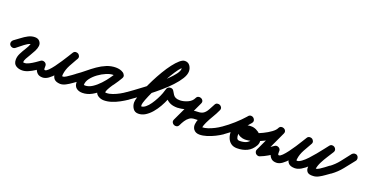

<svg xmlns="http://www.w3.org/2000/svg" viewBox="-65 -1187 3563 1842"><g transform="rotate(20 1716.0 -265.5)"><path d="M22 -140Q9 -131 -6.5 -134Q-22 -137 -31 -149Q-40 -162 -37 -177.5Q-34 -193 -22 -202Q6 -221 36 -244.5Q66 -268 98.5 -285Q131 -302 166 -302Q181 -302 194 -297Q207 -292 216 -280Q232 -260 229 -234.5Q226 -209 212 -181.5Q198 -154 181.5 -127.5Q165 -101 152.5 -78Q140 -55 140 -38Q140 -35 155 -35Q174 -35 200.5 -48.5Q227 -62 252.5 -79.5Q278 -97 293 -108Q293 -108 293 -108Q293 -108 293 -108Q306 -117 321.5 -114Q337 -111 346 -99Q355 -86 352 -70.5Q349 -55 337 -46Q313 -30 282 -9.5Q251 11 218 25.5Q185 40 155 40Q118 40 91.5 22Q65 4 65 -38Q65 -69 81.5 -102Q98 -135 118.5 -167Q139 -199 149 -228Q154 -242 154 -244.5Q154 -247 153.5 -243Q153 -239 156 -235Q159 -231 162.5 -229.5Q166 -228 166 -228Q142 -228 116.5 -212Q91 -196 66 -175Q41 -154 22 -140Q22 -140 22 -140Q22 -140 22 -140Z M278 -77Q278 -93 288.5 -103.5Q299 -114 315 -114Q331 -114 342 -103.5Q353 -93 353 -77Q353 -66 353 -51.5Q353 -37 363 -37Q376 -37 396.5 -57.5Q417 -78 440.5 -109.5Q464 -141 486.5 -175.5Q509 -210 527.5 -239.5Q546 -269 555 -284Q565 -300 580 -301.5Q595 -303 607 -296Q618 -289 623.5 -275Q629 -261 619 -245Q595 -205 569.5 -156.5Q544 -108 538 -61Q537 -50 537 -44Q537 -38 547 -37Q547 -37 546 -37Q545 -38 545 -38Q557 -38 579 -52Q601 -66 623.5 -82.5Q646 -99 658 -108Q658 -108 658 -108Q658 -108 658 -108Q671 -117 686.5 -114Q702 -111 711 -99Q720 -86 717 -70.5Q714 -55 702 -46Q681 -32 654.5 -12.5Q628 7 599 22Q570 37 545 37Q545 37 544 37Q543 37 543 37Q501 35 482.5 15.5Q464 -4 463 -35Q462 -66 472 -102Q482 -138 498 -173.5Q514 -209 529.5 -238Q545 -267 555 -283Q564 -299 579 -301Q594 -303 606 -295Q618 -288 623.5 -274Q629 -260 619 -244Q604 -220 582.5 -185Q561 -150 535 -111Q509 -72 480.5 -38.5Q452 -5 422 16Q392 37 363 37Q330 37 311.5 20.5Q293 4 285.5 -22Q278 -48 278 -77Q278 -77 278 -77Q278 -77 278 -77Z M699 -46Q687 -37 671.5 -40Q656 -43 647 -56Q638 -68 641 -83.5Q644 -99 657 -108Q695 -134 734 -166.5Q773 -199 814.5 -228Q856 -257 901 -275.5Q946 -294 996 -294Q1016 -294 1036 -289Q1056 -284 1073 -272Q1087 -261 1088.5 -246.5Q1090 -232 1082 -221Q1075 -209 1061.5 -204.5Q1048 -200 1032 -209Q1015 -219 994 -219Q964 -219 924.5 -202.5Q885 -186 848 -159Q811 -132 786.5 -99.5Q762 -67 762 -34Q762 -29 762 -29Q758 -34 762.5 -32Q767 -30 773 -30Q810 -30 847 -54Q884 -78 918 -114.5Q952 -151 978.5 -189Q1005 -227 1021 -256Q1030 -272 1045 -275Q1060 -278 1072 -271Q1084 -264 1090 -250Q1096 -236 1087 -220Q1078 -203 1060 -177.5Q1042 -152 1023 -124Q1004 -96 991 -71.5Q978 -47 978 -32Q978 -30 976.5 -33Q975 -36 976 -36Q979 -34 983.5 -33.5Q988 -33 991 -33Q1020 -33 1053 -45Q1086 -57 1117 -74Q1148 -91 1171 -108Q1171 -108 1171 -108Q1171 -108 1171 -108Q1184 -117 1199.5 -114Q1215 -111 1224 -99Q1233 -86 1230 -70.5Q1227 -55 1215 -46Q1184 -25 1146.5 -4.5Q1109 16 1069 29Q1029 42 991 42Q958 42 930.5 23.5Q903 5 903 -32Q903 -60 916 -89Q929 -118 948.5 -147Q968 -176 988 -203.5Q1008 -231 1021 -256Q1030 -272 1045 -275Q1060 -278 1072 -271Q1084 -264 1090 -250Q1096 -236 1087 -220Q1065 -181 1032 -135Q999 -89 957.5 -48Q916 -7 869 19Q822 45 773 45Q735 45 711 25.5Q687 6 687 -34Q687 -73 706.5 -111Q726 -149 759.5 -182Q793 -215 833.5 -240Q874 -265 915.5 -279.5Q957 -294 994 -294Q1035 -294 1070 -273Q1085 -264 1086 -249.5Q1087 -235 1079 -223Q1072 -210 1058 -205Q1044 -200 1029 -210Q1022 -216 1013 -217.5Q1004 -219 996 -219Q955 -219 915.5 -201Q876 -183 839 -155.5Q802 -128 767 -98.5Q732 -69 699 -46Q699 -46 699 -46Q699 -46 699 -46Z M1214 -46Q1202 -37 1186.5 -40Q1171 -43 1162 -56Q1153 -68 1156 -83.5Q1159 -99 1172 -108Q1192 -122 1230.5 -150Q1269 -178 1316.5 -214Q1364 -250 1411.5 -290Q1459 -330 1499.5 -369Q1540 -408 1565 -441.5Q1590 -475 1590 -499Q1590 -502 1588.5 -505.5Q1587 -509 1589 -507Q1591 -506 1593 -505Q1595 -505 1596 -505Q1585 -505 1563 -475.5Q1541 -446 1512.5 -399Q1484 -352 1455.5 -297Q1427 -242 1402.5 -189.5Q1378 -137 1362.5 -96.5Q1347 -56 1347 -40Q1347 -35 1348.5 -31.5Q1350 -28 1351 -24Q1351 -25 1347 -26Q1346 -26 1345 -26Q1369 -26 1392 -44.5Q1415 -63 1435.5 -92.5Q1456 -122 1473 -154.5Q1490 -187 1501 -216.5Q1512 -246 1516 -263Q1519 -275 1528 -282Q1537 -289 1548 -290Q1559 -292 1569.5 -288Q1580 -284 1586 -274Q1598 -252 1608 -237.5Q1618 -223 1634 -215.5Q1650 -208 1679 -208Q1695 -208 1706 -197.5Q1717 -187 1717 -171Q1717 -155 1706 -144Q1695 -133 1679 -133Q1636 -133 1608 -145Q1580 -157 1560 -179.5Q1540 -202 1520 -236Q1515 -247 1526 -254Q1537 -261 1552 -263Q1567 -266 1579.5 -262Q1592 -258 1590 -247Q1583 -216 1567.5 -177.5Q1552 -139 1529.5 -99.5Q1507 -60 1478.5 -26.5Q1450 7 1416.5 28Q1383 49 1345 49Q1309 49 1290.5 21Q1272 -7 1272 -40Q1272 -61 1284.5 -100.5Q1297 -140 1318 -190.5Q1339 -241 1366 -294.5Q1393 -348 1423.5 -399Q1454 -450 1485 -490.5Q1516 -531 1544.5 -555.5Q1573 -580 1596 -580Q1630 -580 1647.5 -554.5Q1665 -529 1665 -499Q1665 -464 1639.5 -422.5Q1614 -381 1572.5 -336.5Q1531 -292 1481 -249Q1431 -206 1380.5 -167Q1330 -128 1286 -97Q1242 -66 1214 -46Q1214 -46 1214 -46Q1214 -46 1214 -46Z M1679 -134Q1664 -133 1653 -144Q1642 -155 1642 -171Q1641 -186 1652 -197Q1663 -208 1679 -208Q1716 -209 1756 -227Q1796 -245 1812 -280Q1820 -297 1834.5 -300.5Q1849 -304 1862 -298Q1875 -292 1881.5 -279Q1888 -266 1880 -249Q1849 -182 1818 -116Q1787 -50 1756 16Q1748 33 1733.5 36Q1719 39 1706 33Q1694 27 1687 13.5Q1680 0 1689 -17Q1708 -56 1733 -89Q1758 -122 1792 -142.5Q1826 -163 1875 -163Q1915 -163 1936.5 -179.5Q1958 -196 1972.5 -223.5Q1987 -251 2004 -282Q2012 -298 2026.5 -301Q2041 -304 2054 -298Q2066 -292 2072.5 -279Q2079 -266 2071 -249Q2053 -209 2029.5 -170.5Q2006 -132 1987 -92Q1982 -80 1976.5 -67Q1971 -54 1969 -40Q1969 -39 1968.5 -37.5Q1968 -36 1968 -34Q1968 -29 1964 -33.5Q1960 -38 1965 -38Q1992 -38 2024.5 -49Q2057 -60 2088 -76Q2119 -92 2141 -108Q2141 -108 2141 -108Q2141 -108 2141 -108Q2154 -117 2169.5 -114Q2185 -111 2194 -99Q2203 -86 2200 -70.5Q2197 -55 2185 -46Q2156 -26 2118 -7Q2080 12 2040 24.5Q2000 37 1965 37Q1946 37 1930 30Q1914 23 1903 7Q1889 -15 1892 -43.5Q1895 -72 1908.5 -104Q1922 -136 1940 -168Q1958 -200 1975.5 -229Q1993 -258 2003 -280Q2010 -297 2025 -299.5Q2040 -302 2053 -296Q2065 -290 2072 -276.5Q2079 -263 2070 -247Q2046 -202 2023 -166Q2000 -130 1966 -109Q1932 -88 1875 -88Q1842 -88 1820.5 -72.5Q1799 -57 1783.5 -33Q1768 -9 1756 17Q1748 33 1733.5 36.5Q1719 40 1706 34Q1693 28 1686.5 14.5Q1680 1 1688 -16Q1719 -82 1750 -148Q1781 -214 1812 -280Q1820 -297 1834.5 -300.5Q1849 -304 1862 -298Q1875 -293 1881.5 -279.5Q1888 -266 1880 -249Q1863 -212 1830.5 -186Q1798 -160 1758.5 -147Q1719 -134 1679 -134Q1679 -134 1679 -134Q1679 -134 1679 -134Z M2184 -46Q2172 -37 2156.5 -40Q2141 -43 2132 -56Q2123 -68 2126 -83.5Q2129 -99 2142 -108Q2198 -147 2249 -192.5Q2300 -238 2345 -289Q2357 -303 2372 -302.5Q2387 -302 2397 -293Q2408 -284 2411 -269.5Q2414 -255 2402 -240Q2384 -219 2364 -196Q2344 -173 2330 -147.5Q2316 -122 2315 -92Q2315 -92 2315 -92Q2315 -93 2315 -93Q2314 -74 2320 -56Q2326 -38 2349 -38Q2385 -38 2413 -49.5Q2441 -61 2459 -93Q2464 -102 2453 -111.5Q2442 -121 2427.5 -127.5Q2413 -134 2405 -134Q2405 -134 2405 -134Q2405 -134 2405 -134Q2399 -134 2390 -132Q2381 -130 2378 -123Q2378 -122 2379 -128.5Q2380 -135 2377 -141Q2373 -150 2377 -146.5Q2381 -143 2392 -143Q2417 -143 2456.5 -156Q2496 -169 2538 -189.5Q2580 -210 2613 -234Q2646 -258 2656 -280Q2664 -297 2678.5 -300.5Q2693 -304 2706 -298Q2719 -293 2725.5 -279.5Q2732 -266 2724 -249Q2693 -183 2662.5 -116.5Q2632 -50 2601 16Q2596 26 2584 21.5Q2572 17 2561 5Q2551 -6 2546.5 -18.5Q2542 -31 2553 -35Q2588 -48 2619.5 -67Q2651 -86 2681 -108Q2681 -108 2681 -108Q2681 -108 2681 -108Q2694 -117 2709.5 -114Q2725 -111 2734 -99Q2743 -86 2740 -70.5Q2737 -55 2725 -46Q2691 -22 2655.5 -1Q2620 20 2581 35Q2570 39 2559.5 35.5Q2549 32 2541 25Q2534 17 2531 6Q2528 -5 2533 -16Q2564 -82 2594.5 -148Q2625 -214 2656 -280Q2664 -297 2678.5 -300.5Q2693 -304 2706 -298Q2719 -292 2725.5 -279Q2732 -266 2724 -249Q2708 -214 2668 -182Q2628 -150 2577.5 -124Q2527 -98 2477.5 -83Q2428 -68 2392 -68Q2369 -68 2345 -78Q2321 -88 2309 -107.5Q2297 -127 2310 -155Q2323 -183 2349.5 -196Q2376 -209 2406 -208Q2406 -208 2405 -208Q2405 -208 2405 -208Q2432 -209 2459.5 -196Q2487 -183 2507.5 -161Q2528 -139 2534 -112Q2540 -85 2525 -57Q2496 -6 2451 15.5Q2406 37 2349 37Q2311 37 2286.5 18.5Q2262 0 2250.5 -30.5Q2239 -61 2240 -95Q2240 -95 2240 -96Q2240 -96 2240 -96Q2242 -135 2258 -168Q2274 -201 2297 -230.5Q2320 -260 2344 -289Q2356 -303 2371 -302Q2386 -301 2397 -292Q2408 -283 2410.5 -268Q2413 -253 2401 -240Q2353 -185 2298.5 -136.5Q2244 -88 2184 -46Q2184 -46 2184 -46Q2184 -46 2184 -46Z M2703 -114Q2719 -114 2730 -103Q2741 -92 2740 -77Q2740 -67 2740.5 -52Q2741 -37 2751 -37Q2764 -37 2784.5 -57.5Q2805 -78 2829 -110Q2853 -142 2875.5 -176.5Q2898 -211 2916 -240.5Q2934 -270 2943 -284Q2953 -300 2968 -302Q2983 -304 2995 -297Q3007 -289 3012 -275Q3017 -261 3007 -245Q2984 -206 2958.5 -159Q2933 -112 2927 -66Q2925 -54 2925.5 -51Q2926 -48 2935 -47Q2935 -47 2934 -47Q2933 -47 2933 -47Q2952 -48 2977.5 -66.5Q3003 -85 3031 -115Q3059 -145 3086 -178Q3113 -211 3136 -240.5Q3159 -270 3173 -288Q3184 -302 3198.5 -302.5Q3213 -303 3224 -295Q3235 -287 3239 -273.5Q3243 -260 3234 -245Q3216 -216 3193 -180.5Q3170 -145 3151 -107.5Q3132 -70 3127 -36Q3125 -26 3120.5 -31.5Q3116 -37 3124 -37Q3141 -38 3162.5 -51.5Q3184 -65 3205 -81Q3226 -97 3240 -108Q3240 -108 3240 -108Q3240 -108 3240 -108Q3253 -117 3268.5 -114Q3284 -111 3293 -99Q3302 -86 3299 -70.5Q3296 -55 3284 -46Q3262 -31 3236 -12Q3210 7 3182.5 21.5Q3155 36 3128 37Q3083 40 3066 21Q3049 2 3052 -30.5Q3055 -63 3070.5 -101.5Q3086 -140 3106.5 -177.5Q3127 -215 3145 -243.5Q3163 -272 3170 -284Q3180 -299 3195 -299.5Q3210 -300 3221 -291Q3233 -283 3237.5 -269Q3242 -255 3231 -241Q3212 -216 3185.5 -182Q3159 -148 3128.5 -111.5Q3098 -75 3065 -43.5Q3032 -12 2998.5 7.5Q2965 27 2934 27Q2934 27 2933 27Q2932 27 2932 27Q2890 26 2871.5 7Q2853 -12 2851.5 -42Q2850 -72 2860 -107Q2870 -142 2886 -176.5Q2902 -211 2918 -239.5Q2934 -268 2943 -284Q2952 -300 2967 -301.5Q2982 -303 2994 -296Q3006 -288 3011.5 -274Q3017 -260 3007 -245Q2992 -221 2971 -185.5Q2950 -150 2924 -111.5Q2898 -73 2869 -39Q2840 -5 2810 16.5Q2780 38 2751 38Q2717 38 2698.5 21Q2680 4 2672.5 -22.5Q2665 -49 2666 -77Q2666 -93 2677 -104Q2688 -115 2703 -114Z M3284 -45Q3271 -36 3255.5 -38.5Q3240 -41 3231 -54Q3222 -67 3225 -82Q3228 -97 3240 -106Q3290 -142 3328 -190.5Q3366 -239 3403 -287Q3403 -287 3403 -287Q3403 -287 3403 -287Q3413 -299 3428.5 -301Q3444 -303 3456 -294Q3468 -284 3470 -268.5Q3472 -253 3463 -241Q3422 -189 3380 -136.5Q3338 -84 3284 -45Q3284 -45 3284 -45Q3284 -45 3284 -45Z"/></g></svg>

Font: FRB American Cursive Guidelines Arrows Extrabold
Style: Bold Italic
Weight: 800
Italic angle: -25°
Version: Version 2.0;Modular Font Editor K font №1